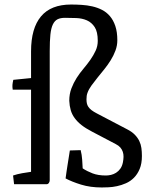

<svg xmlns="http://www.w3.org/2000/svg" viewBox="-20 -805 665 839"><path d="M37.1 -38.1Q55.7 -44.4 76.9 -48.1Q98.1 -51.8 115.7 -54.2V-413.1H35.6Q33.7 -425.3 34.4 -434.3Q35.2 -443.4 38.1 -456.1L115.7 -463.9V-580.6Q115.7 -681.6 159.2 -733.4Q202.6 -785.2 290.5 -785.2Q313 -785.2 336.9 -783.7Q360.8 -782.2 383.3 -777.1Q405.8 -772 425.5 -762Q445.3 -752 460.2 -734.6Q475.1 -717.3 483.9 -691.4Q492.7 -665.5 492.7 -628.9Q492.7 -606 484.6 -584.2Q476.6 -562.5 463.9 -542Q451.2 -521.5 435.8 -502.4Q420.4 -483.4 406 -465.6Q391.6 -447.8 379.6 -431.2Q367.7 -414.6 362.3 -399.4Q359.9 -393.1 358.9 -386.2Q357.9 -379.4 357.9 -371.1Q357.9 -361.3 359.6 -353.3Q361.3 -345.2 366.2 -337.9Q371.1 -330.6 379.9 -323.7Q388.7 -316.9 402.8 -309.6L535.2 -240.2Q556.2 -229.5 568.8 -216.6Q581.5 -203.6 588.6 -189Q595.7 -174.3 597.9 -158Q600.1 -141.6 600.1 -123.5Q600.1 -89.8 590.3 -66.7Q580.6 -43.5 565.2 -28.1Q549.8 -12.7 530.3 -4.2Q510.7 4.4 491.2 8.5Q471.7 12.7 454.1 13.4Q436.5 14.2 424.8 14.2Q374.5 14.2 334.2 1.7Q293.9 -10.7 266.6 -25.4Q268.6 -41.5 270.8 -55.4Q272.9 -69.3 275.1 -83.5Q277.3 -97.7 279.8 -113Q282.2 -128.4 285.2 -147.5L332.5 -148.9Q335 -139.2 336.7 -128.4Q338.4 -117.7 339.1 -106.9Q339.8 -96.2 340.3 -86.4Q340.8 -76.7 341.3 -69.3Q360.4 -56.6 384.5 -47.4Q408.7 -38.1 442.9 -38.1Q453.6 -38.1 465.1 -40.8Q476.6 -43.5 487.1 -50Q497.6 -56.6 505.6 -67.6Q513.7 -78.6 517.1 -95.7Q519.5 -107.9 519.8 -119.6Q520 -131.3 516.6 -141.6Q513.2 -151.9 505.9 -160.4Q498.5 -168.9 485.8 -175.3L381.8 -230Q354.5 -244.1 336.2 -258.5Q317.9 -272.9 306.2 -289.1Q294.4 -305.2 289.1 -323.7Q283.7 -342.3 282.7 -364.7Q282.7 -394 292 -418.5Q301.3 -442.9 314.9 -464.4Q328.6 -485.8 345 -505.1Q361.3 -524.4 375 -543.9Q388.7 -563.5 397.9 -583.5Q407.2 -603.5 407.2 -626.5Q407.2 -666 393.8 -686.5Q380.4 -707 359.6 -716.1Q338.9 -725.1 313.5 -726.1Q288.1 -727.1 264.2 -727.1Q244.1 -727.1 231.4 -720.7Q218.8 -714.4 210.9 -698Q203.1 -681.6 200.2 -653.6Q197.3 -625.5 197.3 -581.5V-17.6Q197.3 -10.7 193.4 -5.4Q189.5 0 183.6 0H41.5Z"/></svg>

Font: Fjord
Style: One
Weight: 400
Designer: Viktoriya Grabowska
Foundry: Viktoriya Grabowska
Version: Version 1.002